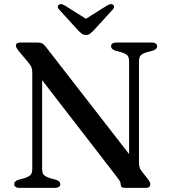

<svg xmlns="http://www.w3.org/2000/svg" viewBox="-20 -905 818 925"><path d="M270.5 -18Q270.5 -10 264 -5Q257.5 0 245 0H74Q61 0 54.8 -5Q48.5 -10 48.5 -18Q48.5 -32 67.5 -38.5L97 -46.5Q120 -54 127.8 -63Q135.5 -72 135.5 -92.5V-556Q135.5 -570.5 131.5 -580.8Q127.5 -591 112 -609.5L68 -662Q61.5 -671 59 -675.8Q56.5 -680.5 56.5 -685Q56.5 -692.5 61.8 -696.2Q67 -700 76 -700H162Q175 -700 183.5 -695.5Q192 -691 201.5 -678.5L623 -135.5L602 -91.5V-607.5Q602 -628 594.8 -637Q587.5 -646 563.5 -653.5L534 -661.5Q515 -669 515 -682Q515 -690.5 521.2 -695.2Q527.5 -700 540.5 -700H711Q724 -700 730.5 -695.2Q737 -690.5 737 -682Q737 -668.5 717.5 -661.5L688 -653.5Q665 -646.5 657.2 -637.5Q649.5 -628.5 649.5 -607.5V-124Q649.5 -109.5 652.2 -99.8Q655 -90 661.5 -81.5L692.5 -42Q700 -32.5 702 -27Q704 -21.5 704 -16.5Q704 -9 698.8 -4.5Q693.5 0 682.5 0H581Q561.5 0 561.5 -16Q561.5 -23.5 558.5 -30Q555.5 -36.5 542 -54L146.5 -566L183 -594V-92Q183 -72.5 190.2 -63.5Q197.5 -54.5 221.5 -46.5L251 -38.5Q270.5 -31.5 270.5 -18ZM414 -802 290.5 -879.5Q273 -889.5 263 -882Q259 -878.5 258.5 -872.2Q258 -866 265 -859L357.5 -757.5Q367 -748 375 -742.2Q383 -736.5 394.5 -736.5Q406 -736.5 413.5 -742.2Q421 -748 430.5 -757.5L523 -859Q530 -866 529.5 -872.2Q529 -878.5 525 -882Q514.5 -889.5 497.5 -879.5L374 -802Z"/></svg>

Font: Fraunces 11pt
Style: Regular
Weight: 400
Version: Version 1.000;[b76b70a41]